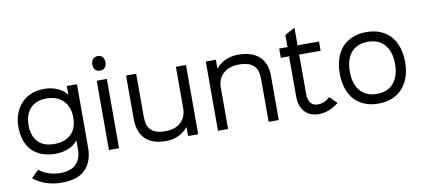

<svg xmlns="http://www.w3.org/2000/svg" viewBox="-88 -1176 3799 1720"><g transform="rotate(-10 1811.5 -315.5)"><path d="M638 -630V-55Q638 73 568 144Q498 215 353 215Q203 215 96 130L162 64Q198 94 250 111Q302 128 353 128Q449 128 497.5 80Q546 32 546 -56V-133H544Q506 -89 455.5 -69.5Q405 -50 342 -50Q270 -50 216 -71Q162 -92 126.5 -130.5Q91 -169 73 -223Q55 -277 55 -343Q55 -404 73.5 -458Q92 -512 128 -552.5Q164 -593 217.5 -616.5Q271 -640 342 -640Q406 -640 459 -617Q512 -594 544 -553H546V-630ZM554 -343Q554 -389 540.5 -427.5Q527 -466 500.5 -493.5Q474 -521 435.5 -536.5Q397 -552 346 -552Q295 -552 257.5 -536Q220 -520 195.5 -492Q171 -464 159 -426Q147 -388 147 -343Q147 -250 196.5 -194Q246 -138 346 -138Q400 -138 439.5 -153.5Q479 -169 504.5 -196Q530 -223 542 -260.5Q554 -298 554 -343Z M924 -780Q924 -751 908.5 -732.5Q893 -714 864 -714Q834 -714 819 -732.5Q804 -751 804 -780Q804 -809 819.5 -827.5Q835 -846 864 -846Q894 -846 909 -827.5Q924 -809 924 -780ZM910 0H818V-630H910Z M1630 0H1538V-79H1536Q1498 -36 1449 -13Q1400 10 1339 10Q1272 10 1224 -7Q1176 -24 1145 -56.5Q1114 -89 1099.5 -135Q1085 -181 1085 -238V-630H1177V-243Q1177 -208 1183.5 -178Q1190 -148 1208.5 -125.5Q1227 -103 1261 -90.5Q1295 -78 1349 -78Q1389 -78 1423.5 -89Q1458 -100 1483.5 -122.5Q1509 -145 1523.5 -178Q1538 -211 1538 -256V-630H1630Z M2363 -402V0H2271V-382Q2271 -419 2264 -450.5Q2257 -482 2237.5 -504.5Q2218 -527 2183.5 -539.5Q2149 -552 2095 -552Q2055 -552 2020 -541Q1985 -530 1958.5 -507.5Q1932 -485 1917 -452Q1902 -419 1902 -374V0H1810V-630H1902V-551H1904Q1936 -592 1990 -616Q2044 -640 2105 -640Q2230 -640 2296.5 -578.5Q2363 -517 2363 -402Z M2908 -60Q2823 10 2726 10Q2647 10 2600 -40Q2553 -90 2553 -184V-536L2558 -546H2478V-630H2558L2553 -640V-740L2645 -790V-640L2640 -630H2840V-546H2640L2645 -536V-188Q2645 -132 2668 -104.5Q2691 -77 2731 -77Q2764 -77 2790.5 -88Q2817 -99 2843 -124Z M3568 -315Q3568 -245 3549 -185.5Q3530 -126 3492.5 -82.5Q3455 -39 3399.5 -14.5Q3344 10 3270 10Q3196 10 3140 -14Q3084 -38 3047 -81.5Q3010 -125 2991.5 -184.5Q2973 -244 2973 -315Q2973 -385 2991.5 -445Q3010 -505 3047 -548Q3084 -591 3140 -615.5Q3196 -640 3270 -640Q3345 -640 3400.5 -616Q3456 -592 3493.5 -549Q3531 -506 3549.5 -446Q3568 -386 3568 -315ZM3476 -315Q3476 -365 3464 -408Q3452 -451 3427 -483Q3402 -515 3363 -533.5Q3324 -552 3270 -552Q3216 -552 3177 -534Q3138 -516 3113 -484Q3088 -452 3076.5 -408.5Q3065 -365 3065 -315Q3065 -265 3077 -222Q3089 -179 3114 -147Q3139 -115 3178 -96.5Q3217 -78 3271 -78Q3325 -78 3364 -96.5Q3403 -115 3428 -147Q3453 -179 3464.5 -222Q3476 -265 3476 -315Z"/></g></svg>

Font: TypoPRO Sinkin Sans
Style: 400 Regular
Weight: 400
Designer: Keith Bates
Foundry: K-Type
Version: Sinkin Sans (version 1.0)  by Keith Bates   •   © 2014   www